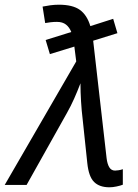

<svg xmlns="http://www.w3.org/2000/svg" viewBox="-76 -786 587 816"><path d="M389 10Q347 10 324 -12.5Q301 -35 295 -93L275 -282Q271 -314 268.5 -354.5Q266 -395 266 -432Q253 -398 239 -366.5Q225 -335 208 -305L37 0H-56L248 -525L240 -588L136 -556L118 -616L227 -650Q219 -670 204.5 -681.5Q190 -693 166 -693Q152 -693 139.5 -691.5Q127 -690 116 -688L105 -758Q119 -761 137.5 -763.5Q156 -766 174 -766Q233 -766 263.5 -744Q294 -722 308 -675L405 -706L423 -645L320 -613L377 -114Q380 -89 388.5 -75Q397 -61 413 -61Q419 -61 428.5 -62.5Q438 -64 446 -67V-1Q436 3 419.5 6.5Q403 10 389 10Z"/></svg>

Font: Noto Sans IKEA
Style: Italic
Weight: 400
Italic angle: -12°
Designer: Monotype Design Team
Foundry: Monotype Imaging Inc.
Version: Version 2.001